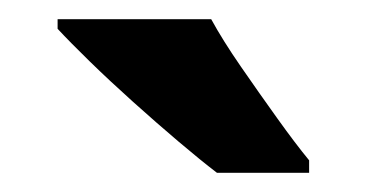

<svg xmlns="http://www.w3.org/2000/svg" viewBox="-20 -786 382 200"><path d="M200 -766Q212 -744 231 -716.5Q250 -689 269 -662.5Q288 -636 302 -619V-606H206Q189 -619 166 -638.5Q143 -658 118.5 -680Q94 -702 73.5 -722Q53 -742 40 -756V-766Z"/></svg>

Font: Noto Sans Gujarati SemiCondensed
Style: Bold
Weight: 700
Width: 4
Designer: Jelle Bosma - Monotype Design Team, Universal Thirst
Foundry: Monotype Imaging Inc.
Version: Version 2.106; ttfautohint (v1.8.4.7-5d5b)